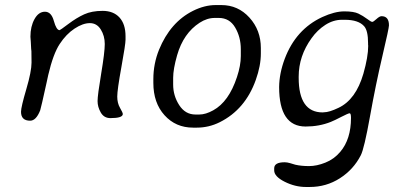

<svg xmlns="http://www.w3.org/2000/svg" viewBox="-20 -498 1597 758"><path d="M63 -56.6Q63 -75.2 84 -146.5Q104.5 -216.3 104.5 -251L104 -295.9L103 -305.2L101.6 -333Q100.1 -347.7 100.1 -353Q100.1 -393.6 116.2 -422.6Q132.3 -451.7 157.5 -451.7Q182.6 -451.7 192.6 -415.3Q202.6 -378.9 215.3 -378.9Q217.3 -378.9 249.8 -403.3Q282.2 -427.7 312.3 -441.4Q342.3 -455.1 385 -455.1Q427.7 -455.1 451.7 -429Q475.6 -402.8 475.6 -355V-341.3Q475.6 -322.8 459.2 -232.9Q442.9 -143.1 442.9 -116.9Q442.9 -90.8 453.9 -72Q464.8 -53.2 464.8 -47.9Q464.8 -31.7 416 -31.7Q390.6 -31.7 377.9 -53.7Q365.2 -75.7 365.2 -98.9Q365.2 -122.1 379.4 -207Q393.6 -292 393.6 -324.2Q393.6 -356.4 377.9 -381.6Q362.3 -406.7 334.7 -406.7Q307.1 -406.7 274.2 -385Q241.2 -363.3 215.6 -324.2Q189.9 -285.2 170.4 -201.7L164.6 -174.8Q141.6 -70.3 138.7 -62.5Q122.6 -21.5 99.1 -21.5Q63 -21.5 63 -56.6Z M751.5 -45.9H767.1Q792 -45.9 821.8 -62.5Q883.3 -96.2 915.5 -193.8Q930.7 -239.3 930.7 -276.9V-303.7Q930.7 -351.6 908.4 -389.4Q886.2 -427.2 843.8 -427.2H828.1Q797.4 -427.2 768.1 -408.2Q704.1 -366.7 679.2 -279.8Q663.6 -225.1 663.6 -190.9V-164.1Q663.6 -120.1 687.5 -83Q711.4 -45.9 751.5 -45.9ZM757.3 5.9H742.2Q673.8 5.9 629.6 -43Q585.4 -91.8 585.4 -170.9V-185.5Q585.4 -246.1 607.9 -301.8Q652.3 -410.2 741.7 -455.1Q787.6 -478 831.5 -478H854Q919.9 -478 964.8 -428.5Q1009.8 -378.9 1009.8 -308.6V-286.6Q1009.8 -238.3 989.7 -182.1Q948.2 -65.9 847.7 -15.6Q804.7 5.9 757.3 5.9Z M1159.2 -190.9Q1159.2 -54.2 1253.9 -54.2L1258.8 -54.7Q1279.8 -54.7 1316.4 -72.3Q1384.8 -104.5 1414.6 -207Q1433.6 -273.9 1433.6 -316.9L1433.1 -322.3V-327.6Q1433.1 -376.5 1418 -394Q1395.5 -419.9 1341.3 -419.9H1330.1Q1295.9 -419.9 1264.4 -399.7Q1232.9 -379.4 1210 -347.2Q1159.2 -276.9 1159.2 -195.8ZM1186.5 1.5Q1082 1.5 1082 -154.3Q1082.5 -208 1104 -265.6Q1147.9 -382.3 1252.4 -430.7Q1301.3 -453.1 1339.1 -453.1Q1377 -453.1 1395 -444.3Q1413.1 -435.5 1429 -423.6Q1444.8 -411.6 1449.5 -411.6Q1454.1 -411.6 1466.3 -422.9Q1478.5 -434.1 1486.3 -434.1Q1515.6 -434.1 1515.6 -397.9Q1515.6 -386.7 1489.5 -275.9Q1463.4 -165 1440.7 -38.3Q1418 88.4 1404.3 115.2Q1375.5 171.4 1321.8 205.8Q1268.1 240.2 1202.6 240.2H1188Q1145 240.2 1103.8 219.5Q1062.5 198.7 1062.5 174.8V166.5Q1062.5 142.6 1104 142.6Q1113.3 142.6 1125 146L1146 152.3Q1169.4 157.7 1200 157.7Q1230.5 157.7 1264.6 144Q1298.8 130.4 1323.2 101.6Q1365.7 51.8 1365.7 -32.7Q1365.7 -50.8 1360.4 -50.8Q1355 -50.8 1328.1 -36.9Q1301.3 -22.9 1285.6 -16.6Q1240.2 1.5 1186.5 1.5Z"/></svg>

Font: Averia Libre Light
Style: Italic
Weight: 300
Italic angle: -8.5°
Version: Version 1.002